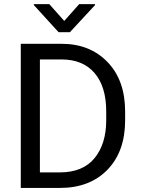

<svg xmlns="http://www.w3.org/2000/svg" viewBox="-20 -927 696 947"><path d="M82.5 0V-710.9H283.7Q423.8 -710.9 510.5 -620.8Q597.2 -530.8 597.2 -376.5V-334Q597.2 -179.7 510 -89.8Q422.9 0 274.9 0ZM176.8 -633.8V-76.7H274.9Q388.7 -76.7 446.3 -147Q503.9 -217.3 503.9 -334V-377.4Q503.9 -500 446.3 -566.9Q388.7 -633.8 283.7 -633.8ZM223.1 -906.7 296.9 -823.7 370.6 -906.7H448.7V-901.9L324.7 -768.1H269L147 -901.9V-906.7Z"/></svg>

Font: Roboto21382017
Style: Regular
Weight: 400
Designer: Christian Robertson
Foundry: Google
Version: Version 2.138; 2017